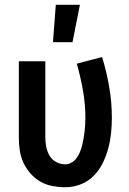

<svg xmlns="http://www.w3.org/2000/svg" viewBox="-20 -777 540 805"><path d="M254 8Q227 8 200 3Q173 -2 149.5 -15.5Q126 -29 108 -49.5Q90 -70 78.5 -94.5Q67 -119 63 -146Q59 -173 59 -200V-520H170V-200Q170 -180 174 -160.5Q178 -141 188 -124Q198 -107 216 -97.5Q234 -88 254 -88Q268 -88 281 -96Q294 -104 302 -115.5Q310 -127 315.5 -140.5Q321 -154 324.5 -168Q328 -182 330.5 -196Q333 -210 334.5 -224.5Q336 -239 337 -253.5Q338 -268 338 -282Q338 -340 328 -397Q318 -454 302 -510L408 -538Q427 -476 438 -412Q449 -348 449 -283Q449 -250 445.5 -217.5Q442 -185 433.5 -153.5Q425 -122 410 -92Q395 -62 372 -39Q349 -16 318 -4Q287 8 254 8ZM202 -600 214 -757H315L284 -600Z"/></svg>

Font: Moesevka
Style: Bold
Weight: 700
Monospace: yes
Designer: Belleve Invis
Foundry: Belleve Invis
Version: Version 32.5.0; ttfautohint (v1.8.4)